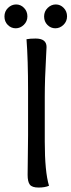

<svg xmlns="http://www.w3.org/2000/svg" viewBox="-53 -839 321 862"><path d="M71 -54 73 -231V-431Q73 -572 66 -663Q83 -666 107 -666Q156 -666 156 -628Q156 -622 154 -588Q148 -484 148 -404V-203Q148 -68 167 -5Q149 3 120 3Q91 3 81 -10Q71 -23 71 -54ZM70 -765.5Q70 -743 54 -727.5Q38 -712 17.5 -712Q-3 -712 -18 -727Q-33 -742 -33 -765Q-33 -788 -17 -803.5Q-1 -819 19.5 -819Q40 -819 55 -803.5Q70 -788 70 -765.5ZM248 -765.5Q248 -743 232 -727.5Q216 -712 195.5 -712Q175 -712 160 -727Q145 -742 145 -765Q145 -788 161 -803.5Q177 -819 197.5 -819Q218 -819 233 -803.5Q248 -788 248 -765.5Z"/></svg>

Font: Overlock
Style: Regular
Weight: 400
Designer: Dario Muhafara
Foundry: Dario Manuel Muhafara
Version: Version 1.001